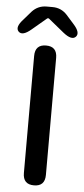

<svg xmlns="http://www.w3.org/2000/svg" viewBox="-64 -975 440 1008"><g transform="rotate(5 156.0 -470.5)"><path d="M155 0Q97 0 97 -60V-677Q97 -737 155 -737Q213 -737 213 -677V-60Q213 0 155 0ZM71 -814Q26 -776 5 -797Q-16 -819 24 -862L63 -907Q94 -941 140 -941H171Q217 -941 248 -907L288 -862Q327 -819 307 -797Q286 -775 240 -812L159 -878Q153 -883 147 -878Z"/></g></svg>

Font: Resource Han Rounded CN Medium
Style: Regular
Weight: 500
Designer: Cyano Hao (round all glyphs); Ryoko NISHIZUKA 西塚涼子 (kana, bopomofo & ideographs); Paul D. Hunt (Latin, Greek & Cyrillic)
Foundry: Cyano Hao
Version: 0.990